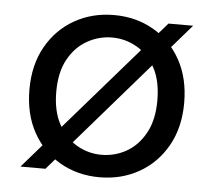

<svg xmlns="http://www.w3.org/2000/svg" viewBox="-43 -555 682 613"><g transform="rotate(5 298.0 -248.0)"><path d="M43 0 474 -496H553L123 0ZM297 12Q227 12 171 -20Q115 -52 82.5 -110.5Q50 -169 50 -248Q50 -327 83 -385.5Q116 -444 172.5 -476Q229 -508 299 -508Q369 -508 425 -476Q481 -444 513.5 -385.5Q546 -327 546 -248Q546 -169 513 -110.5Q480 -52 423.5 -20Q367 12 297 12ZM297 -60Q340 -60 377 -81Q414 -102 437 -144Q460 -186 460 -248Q460 -311 437.5 -352.5Q415 -394 378 -415Q341 -436 299 -436Q257 -436 219.5 -415Q182 -394 159 -352.5Q136 -311 136 -248Q136 -186 159 -144Q182 -102 218.5 -81Q255 -60 297 -60Z"/></g></svg>

Font: DM Sans 24pt
Style: Regular
Weight: 400
Designer: Colophon Foundry, Jonny Pinhorn
Foundry: Colophon Foundry
Version: Version 4.004;gftools[0.9.30]